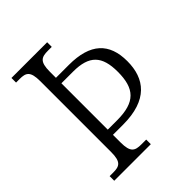

<svg xmlns="http://www.w3.org/2000/svg" viewBox="-202 -829 943 943"><g transform="rotate(-45 270.0 -357.0)"><path d="M39 0H293V-32H260C215 -32 194 -42 194 -111V-164H264C436 -164 500 -249 500 -370C500 -495 433 -560 284 -560H194V-602C194 -672 215 -682 261 -682H287V-714H39V-682H64C107 -682 128 -672 128 -603V-110C128 -42 107 -32 64 -32H39ZM259 -200H194V-522H275C387 -522 430 -476 430 -366C430 -250 385 -200 259 -200Z"/></g></svg>

Font: Noto Serif Georgian SemiCondensed Light
Style: Regular
Weight: 300
Width: 4
Designer: Monotype Design Team, Akaki Razmadze
Foundry: Google LLC
Version: Version 2.003